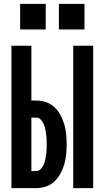

<svg xmlns="http://www.w3.org/2000/svg" viewBox="-20 -971 540 991"><path d="M358 0V-735H461V0ZM39 0V-735H142V-452H167Q193 -452 218 -443.5Q243 -435 261.5 -417.5Q280 -400 292.5 -376.5Q305 -353 312 -328.5Q319 -304 321.5 -278Q324 -252 324 -226Q324 -200 321.5 -174.5Q319 -149 312 -124Q305 -99 292.5 -76Q280 -53 261.5 -35Q243 -17 218 -8.5Q193 0 167 0ZM142 -88H167Q181 -88 190.5 -98.5Q200 -109 205.5 -121Q211 -133 213.5 -146.5Q216 -160 218 -173Q220 -186 220.5 -199.5Q221 -213 221 -226Q221 -239 220.5 -252.5Q220 -266 218 -279.5Q216 -293 213.5 -306Q211 -319 205.5 -331Q200 -343 190.5 -353.5Q181 -364 167 -364H142ZM416 -819H284V-951H416ZM216 -819H84V-951H216Z"/></svg>

Font: Iosevka SS04
Style: Bold
Weight: 700
Monospace: yes
Designer: Belleve Invis
Foundry: Belleve Invis
Version: Version 19.0.0; ttfautohint (v1.8.4)